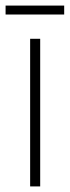

<svg xmlns="http://www.w3.org/2000/svg" viewBox="-38 -668 250 688"><path d="M106 0H70V-529H106ZM192 -648V-616H-18V-648Z"/></svg>

Font: Noto Sans Gujarati UI ExtraCondensed ExtraLight
Style: Regular
Weight: 200
Width: 2
Designer: Jelle Bosma - Monotype Design Team, Universal Thirst
Foundry: Monotype Imaging Inc.
Version: Version 2.106; ttfautohint (v1.8.4.7-5d5b)